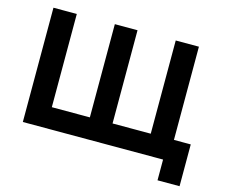

<svg xmlns="http://www.w3.org/2000/svg" viewBox="-113 -855 1339 1136"><g transform="rotate(15 557.0 -286.5)"><path d="M829 -129V-700H971V-129H1074V127H939V0H80V-700H223V-129H456V-700H595V-129Z"/></g></svg>

Font: Von Semi
Style: Regular
Weight: 600
Version: Version 4.000; ttfautohint (v1.8.4.7-5d5b)